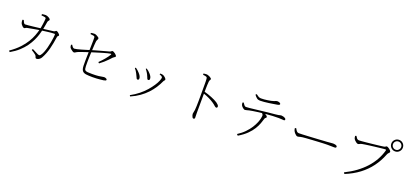

<svg xmlns="http://www.w3.org/2000/svg" viewBox="36 -2005 6878 3242"><g transform="rotate(20 3475.0 -384.0)"><path d="M606 -9Q598 -9 591.5 -14.5Q585 -20 582 -33Q577 -52 563.5 -65Q550 -78 529 -91Q508 -104 481 -122L494 -143Q512 -134 533.5 -123Q555 -112 573 -102.5Q591 -93 600 -89Q620 -81 630.5 -82Q641 -83 652 -96Q672 -120 689 -162Q706 -204 719 -254Q732 -304 741 -353Q750 -402 755 -441Q760 -480 760 -499Q760 -510 748 -510Q726 -510 694 -507.5Q662 -505 627.5 -500.5Q593 -496 562.5 -492Q532 -488 511 -485Q486 -481 451.5 -475.5Q417 -470 382.5 -463.5Q348 -457 320.5 -452Q293 -447 282 -445Q259 -440 252.5 -432.5Q246 -425 232 -425Q220 -425 205.5 -437Q191 -449 180 -464.5Q169 -480 166 -489Q161 -502 160 -518Q159 -534 159 -547L181 -552Q189 -533 200 -511Q211 -489 230 -489Q246 -489 282.5 -492.5Q319 -496 367.5 -501.5Q416 -507 468.5 -513.5Q521 -520 571 -526Q621 -532 660.5 -537.5Q700 -543 720 -545Q734 -547 741 -552Q748 -557 753.5 -562Q759 -567 766 -567Q772 -567 783 -561Q794 -555 804.5 -545.5Q815 -536 822.5 -527Q830 -518 830 -512Q830 -503 825 -499Q820 -495 814 -490Q808 -485 806 -472Q797 -412 787 -357.5Q777 -303 764 -253.5Q751 -204 733.5 -158.5Q716 -113 693 -71Q682 -49 666 -35Q650 -21 634.5 -15Q619 -9 606 -9ZM125 19Q223 -49 287 -117.5Q351 -186 391 -251.5Q431 -317 453.5 -377Q476 -437 489 -488Q494 -505 499 -532.5Q504 -560 508.5 -591.5Q513 -623 516 -649.5Q519 -676 519 -689Q520 -703 516.5 -708.5Q513 -714 500 -718Q487 -722 468 -723.5Q449 -725 436 -726V-750Q451 -752 471 -754.5Q491 -757 503 -756Q515 -756 530 -750.5Q545 -745 559 -737.5Q573 -730 582 -721Q591 -712 591 -704Q591 -695 586 -689.5Q581 -684 574.5 -675.5Q568 -667 565 -649Q562 -631 557 -601.5Q552 -572 546 -542Q540 -512 535 -492Q527 -458 512 -409.5Q497 -361 470 -303.5Q443 -246 400 -185.5Q357 -125 294 -67.5Q231 -10 143 40Z M1602 -41Q1529 -41 1483.5 -47.5Q1438 -54 1417 -81.5Q1396 -109 1394 -171Q1393 -214 1393.5 -264Q1394 -314 1395.5 -360Q1397 -406 1398 -437Q1399 -469 1400 -504Q1401 -539 1401.5 -573Q1402 -607 1402.5 -635Q1403 -663 1402 -680Q1401 -700 1379.5 -705Q1358 -710 1322 -713L1321 -734Q1337 -738 1354 -739.5Q1371 -741 1385 -741Q1399 -741 1420 -731.5Q1441 -722 1457 -710Q1473 -698 1473 -688Q1473 -678 1468.5 -670Q1464 -662 1459 -652.5Q1454 -643 1452 -630Q1449 -607 1446 -564.5Q1443 -522 1440.5 -469.5Q1438 -417 1436 -362.5Q1434 -308 1433.5 -260Q1433 -212 1434 -178Q1435 -148 1439 -130Q1443 -112 1456.5 -103Q1470 -94 1499 -91.5Q1528 -89 1578 -89Q1650 -89 1691 -94Q1732 -99 1753.5 -104Q1775 -109 1788 -109Q1798 -109 1810.5 -105.5Q1823 -102 1832 -95.5Q1841 -89 1841 -78Q1841 -69 1828.5 -63.5Q1816 -58 1796 -55Q1774 -52 1741.5 -48.5Q1709 -45 1673 -43Q1637 -41 1602 -41ZM1608 -315Q1657 -362 1698.5 -412Q1740 -462 1763 -501Q1769 -511 1766.5 -515.5Q1764 -520 1753 -518Q1734 -515 1700 -506.5Q1666 -498 1625.5 -486Q1585 -474 1543.5 -461Q1502 -448 1466 -437Q1430 -426 1407 -418Q1381 -410 1346.5 -398.5Q1312 -387 1277.5 -375Q1243 -363 1217 -352Q1201 -345 1193.5 -339Q1186 -333 1180 -329.5Q1174 -326 1161 -326Q1153 -326 1136 -336.5Q1119 -347 1103.5 -361Q1088 -375 1082 -387Q1078 -395 1076.5 -407.5Q1075 -420 1075 -432L1093 -438Q1107 -414 1119.5 -401Q1132 -388 1148 -388Q1162 -388 1194.5 -395.5Q1227 -403 1267 -414.5Q1307 -426 1344 -437.5Q1381 -449 1404 -456Q1433 -465 1476 -477.5Q1519 -490 1566 -503Q1613 -516 1655.5 -527.5Q1698 -539 1726 -547Q1746 -553 1753.5 -562Q1761 -571 1770 -571Q1780 -571 1794 -564Q1808 -557 1821.5 -546.5Q1835 -536 1844 -525Q1853 -514 1853 -506Q1853 -497 1846.5 -492Q1840 -487 1829.5 -481.5Q1819 -476 1807 -463Q1791 -445 1763 -416Q1735 -387 1700 -356Q1665 -325 1626 -297Z M2298 29Q2380 -15 2445.5 -68Q2511 -121 2559.5 -177Q2608 -233 2641 -283.5Q2674 -334 2690 -373.5Q2706 -413 2706 -432Q2706 -443 2694.5 -452Q2683 -461 2651 -473L2657 -490Q2667 -489 2678 -489Q2689 -489 2701 -486Q2713 -483 2725 -475.5Q2737 -468 2748 -458Q2759 -448 2765.5 -438.5Q2772 -429 2772 -422Q2772 -411 2763.5 -404Q2755 -397 2747 -380Q2721 -322 2682.5 -262Q2644 -202 2591 -145.5Q2538 -89 2468.5 -39.5Q2399 10 2311 48ZM2332 -262Q2319 -262 2311.5 -273Q2304 -284 2297 -304Q2290 -324 2275 -350Q2264 -373 2250.5 -393Q2237 -413 2222 -430L2236 -442Q2255 -430 2272.5 -414Q2290 -398 2303 -384Q2329 -357 2341.5 -333.5Q2354 -310 2354 -291Q2354 -278 2348.5 -270Q2343 -262 2332 -262ZM2501 -318Q2489 -318 2482.5 -330Q2476 -342 2469.5 -361.5Q2463 -381 2451 -403Q2444 -416 2436 -429Q2428 -442 2419 -455Q2410 -468 2399 -481L2412 -491Q2434 -478 2451 -463Q2468 -448 2483 -431Q2502 -411 2514 -389Q2526 -367 2526 -345Q2526 -332 2519 -325Q2512 -318 2501 -318Z M3442 34Q3430 34 3421.5 19.5Q3413 5 3408.5 -12.5Q3404 -30 3404 -39Q3404 -54 3409 -69Q3414 -84 3417 -111Q3420 -139 3421.5 -182Q3423 -225 3423.5 -273.5Q3424 -322 3424 -367Q3424 -412 3424 -443Q3424 -473 3424 -505.5Q3424 -538 3424 -569.5Q3424 -601 3423.5 -629Q3423 -657 3421 -676Q3420 -699 3403 -706Q3386 -713 3343 -717L3342 -740Q3360 -742 3372 -743.5Q3384 -745 3394 -745Q3409 -745 3425.5 -739.5Q3442 -734 3457.5 -726Q3473 -718 3482.5 -709Q3492 -700 3492 -692Q3492 -684 3488 -679Q3484 -674 3479.5 -666.5Q3475 -659 3473 -643Q3470 -615 3468.5 -577.5Q3467 -540 3466.5 -504Q3466 -468 3466 -442Q3466 -429 3465.5 -388.5Q3465 -348 3465 -293.5Q3465 -239 3464.5 -182Q3464 -125 3464 -78Q3464 -47 3465 -25.5Q3466 -4 3466 10Q3466 22 3459.5 28Q3453 34 3442 34ZM3739 -272Q3732 -272 3724.5 -276.5Q3717 -281 3707.5 -289.5Q3698 -298 3684.5 -309.5Q3671 -321 3651 -334Q3612 -360 3564 -383Q3516 -406 3459 -425V-459Q3531 -440 3600 -412Q3669 -384 3711 -357Q3730 -344 3745.5 -328Q3761 -312 3761 -296Q3761 -287 3755.5 -279.5Q3750 -272 3739 -272Z M4223 27Q4298 -21 4350 -75Q4402 -129 4436 -182.5Q4470 -236 4488.5 -282Q4507 -328 4514 -361.5Q4521 -395 4521 -408Q4521 -423 4512 -436Q4503 -449 4481 -468L4515 -476Q4528 -470 4547.5 -459.5Q4567 -449 4582.5 -436.5Q4598 -424 4598 -413Q4598 -405 4592 -400Q4586 -395 4579 -389Q4572 -383 4569 -372Q4558 -334 4540 -284Q4522 -234 4488 -178Q4454 -122 4395.5 -64Q4337 -6 4245 49ZM4208 -401Q4199 -401 4183.5 -410.5Q4168 -420 4154.5 -434.5Q4141 -449 4136 -462Q4132 -470 4131 -479.5Q4130 -489 4129 -504L4148 -512Q4160 -491 4175.5 -472.5Q4191 -454 4208 -454Q4229 -454 4268 -458Q4307 -462 4359 -468Q4411 -474 4471 -481Q4531 -488 4594 -495Q4657 -502 4718 -507Q4754 -510 4773 -514Q4792 -518 4802 -521Q4812 -524 4821 -524Q4837 -524 4856.5 -518.5Q4876 -513 4891 -503.5Q4906 -494 4906 -482Q4906 -475 4902 -469Q4898 -463 4883 -463Q4873 -463 4849 -465.5Q4825 -468 4791 -468Q4757 -468 4687.5 -465.5Q4618 -463 4539 -455Q4490 -450 4436 -443Q4382 -436 4339.5 -429Q4297 -422 4280 -418Q4258 -413 4240.5 -407.5Q4223 -402 4208 -401ZM4394 -635Q4360 -635 4336.5 -653.5Q4313 -672 4289 -705L4306 -720Q4334 -698 4353.5 -687.5Q4373 -677 4398 -677Q4426 -677 4456.5 -679.5Q4487 -682 4517 -687Q4547 -692 4574 -697Q4606 -704 4623 -710.5Q4640 -717 4650.5 -722Q4661 -727 4672 -727Q4698 -727 4717 -718.5Q4736 -710 4736 -696Q4736 -687 4726 -681Q4716 -675 4692 -671Q4664 -667 4626.5 -660.5Q4589 -654 4548 -648.5Q4507 -643 4467.5 -639Q4428 -635 4394 -635Z M5195 -283Q5184 -283 5168 -295Q5152 -307 5138.5 -323.5Q5125 -340 5119 -354Q5114 -367 5111.5 -377.5Q5109 -388 5107 -401L5129 -408Q5138 -392 5147.5 -377Q5157 -362 5169.5 -352.5Q5182 -343 5200 -343Q5221 -343 5262 -344.5Q5303 -346 5355 -349Q5407 -352 5461.5 -355Q5516 -358 5565 -361Q5614 -364 5648 -366.5Q5682 -369 5692 -369Q5742 -372 5764.5 -375Q5787 -378 5806 -378Q5821 -378 5838 -374.5Q5855 -371 5866.5 -364Q5878 -357 5878 -346Q5878 -336 5872 -329.5Q5866 -323 5843 -323Q5818 -323 5789.5 -324Q5761 -325 5718 -325Q5701 -325 5658.5 -323.5Q5616 -322 5561 -319Q5506 -316 5450.5 -312.5Q5395 -309 5349.5 -306Q5304 -303 5282 -300Q5257 -297 5242.5 -293Q5228 -289 5218 -286Q5208 -283 5195 -283Z M6142 17Q6252 -37 6340 -101.5Q6428 -166 6495 -240Q6562 -314 6608 -396Q6654 -478 6679 -568Q6683 -582 6678.5 -584.5Q6674 -587 6665 -587Q6657 -587 6628.5 -584Q6600 -581 6559.5 -576.5Q6519 -572 6474 -566.5Q6429 -561 6386.5 -555.5Q6344 -550 6311.5 -545Q6279 -540 6265 -537Q6243 -533 6227.5 -523.5Q6212 -514 6198 -514Q6186 -514 6169.5 -525Q6153 -536 6139 -550Q6125 -564 6120 -574Q6116 -582 6113 -593.5Q6110 -605 6108 -626L6129 -634Q6138 -617 6154 -597Q6170 -577 6196 -577Q6208 -577 6241 -579.5Q6274 -582 6320 -586.5Q6366 -591 6415.5 -596.5Q6465 -602 6510.5 -607Q6556 -612 6589 -616.5Q6622 -621 6633 -623Q6643 -625 6649.5 -629.5Q6656 -634 6661.5 -638Q6667 -642 6673 -642Q6682 -642 6696 -635Q6710 -628 6724 -617Q6738 -606 6747.5 -594Q6757 -582 6757 -573Q6757 -565 6750 -557.5Q6743 -550 6734 -540Q6725 -530 6718 -513Q6669 -387 6592 -283Q6515 -179 6407.5 -98Q6300 -17 6158 41ZM6831 -610Q6788 -610 6757.5 -640.5Q6727 -671 6727 -714Q6727 -757 6757.5 -787Q6788 -817 6831 -817Q6874 -817 6904 -787Q6934 -757 6934 -714Q6934 -671 6904 -640.5Q6874 -610 6831 -610ZM6831 -640Q6861 -640 6882.5 -661.5Q6904 -683 6904 -714Q6904 -744 6882.5 -765.5Q6861 -787 6831 -787Q6800 -787 6778.5 -765.5Q6757 -744 6757 -714Q6757 -683 6778.5 -661.5Q6800 -640 6831 -640Z"/></g></svg>

Font: Noto Serif HK ExtraLight
Style: Regular
Weight: 200
Designer: Ryoko NISHIZUKA 西塚涼子 (kana & ideographs); Frank Grießhammer (Latin, Greek & Cyrillic); Wenlong ZHANG 张文龙 (bopomofo); San
Foundry: Adobe
Version: Version 2.002-H1;hotconv 1.1.0;makeotfexe 2.6.0